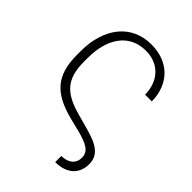

<svg xmlns="http://www.w3.org/2000/svg" viewBox="-215 -652 934 934"><g transform="rotate(45 252.5 -185.0)"><path d="M339.1 183.2C418.7 183.2 463.4 139.6 463.4 73.9C463.4 13.8 424.4 -15.6 335.2 -39.8L258.2 -61.1C138.5 -93.4 92.7 -143.8 92.7 -261.7V-286.9C92.7 -418 151.6 -511.7 267.4 -512.4C355.5 -512.8 414.8 -453.5 416.5 -358H462.7C461.3 -477.6 383.5 -552.9 266 -552.9C126.4 -552.9 45.1 -442.8 45.1 -286.9V-261.7C45.1 -119 104 -57.2 241.1 -21L308.2 -4.3C385.7 15.3 416.2 34.4 416.2 76.7C416.2 116.1 386.7 141 339.1 141Z"/></g></svg>

Font: Karasuma Gothic
Style: Thin
Weight: 200
Designer: Rasmus Andersson / Ryoko Ishizuka
Foundry: rsms
Version: Version 1.00